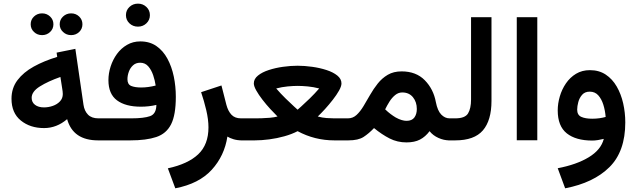

<svg xmlns="http://www.w3.org/2000/svg" viewBox="-20 -775 3515 1060"><path d="M309.6 -641.1Q309.6 -666.5 328.1 -683.8Q346.7 -701.2 372.6 -701.2Q398.9 -701.2 417 -683.8Q435.1 -666.5 435.1 -641.1Q435.1 -615.7 417 -598.4Q398.9 -581.1 372.6 -581.1Q346.7 -581.1 328.1 -598.4Q309.6 -615.7 309.6 -641.1ZM149.4 -641.1Q149.4 -666.5 167.7 -683.8Q186 -701.2 212.4 -701.2Q238.3 -701.2 256.6 -683.8Q274.9 -666.5 274.9 -641.1Q274.9 -615.7 256.6 -598.4Q238.3 -581.1 212.4 -581.1Q186 -581.1 167.7 -598.4Q149.4 -615.7 149.4 -641.1ZM521.5 0Q383.3 0 350.6 -117.2Q293 -67.9 223.1 -67.9Q146.5 -67.9 95 -109.6Q43.5 -151.4 43.5 -230Q43.5 -288.6 76.4 -332.3Q109.4 -376 166.5 -407.5Q223.6 -439 295.9 -460.9L292.5 -484.4L396 -505.4L440.9 -196.8Q445.8 -162.6 465.8 -142.1Q485.8 -121.6 523.4 -121.6H538.6V0ZM326.7 -255.9Q326.7 -262.7 325.7 -270.8Q324.7 -278.8 323.2 -287.6L313.5 -350.1Q245.6 -326.2 200.2 -297.9Q154.8 -269.5 154.8 -234.9Q154.8 -210.4 173.3 -196.3Q191.9 -182.1 222.7 -182.1Q247.6 -182.1 271.5 -190.4Q295.4 -198.7 311 -215.3Q326.7 -231.9 326.7 -255.9Z M675.3 -691.4Q675.3 -718.3 694.6 -736.6Q713.9 -754.9 741.7 -754.9Q769 -754.9 788.3 -736.6Q807.6 -718.3 807.6 -691.4Q807.6 -664.6 788.3 -646.2Q769 -627.9 741.7 -627.9Q713.9 -627.9 694.6 -646.2Q675.3 -664.6 675.3 -691.4ZM704.6 -121.6Q774.4 -121.6 808.6 -133.8Q842.8 -146 843.3 -195.8Q802.7 -186 757.8 -186Q672.9 -186 625.7 -221.2Q578.6 -256.3 578.6 -332.5Q578.6 -370.1 590.8 -408Q603 -445.8 625.7 -477.1Q648.4 -508.3 681.2 -527.3Q713.9 -546.4 754.9 -546.4Q806.6 -546.4 843.8 -520.5Q880.9 -494.6 904.5 -450.7Q928.2 -406.7 939.5 -352.3Q950.7 -297.9 950.7 -240.7Q950.7 -140.6 924.6 -88.9Q898.4 -37.1 843 -18.6Q787.6 0 698.7 0H519V-121.6ZM759.3 -292Q797.9 -292 839.4 -302.7Q835.4 -330.6 825.7 -359.6Q815.9 -388.7 798.6 -408.7Q781.2 -428.7 753.9 -428.7Q730 -428.7 714.4 -414.3Q698.7 -399.9 691.2 -378.9Q683.6 -357.9 683.6 -337.4Q683.6 -309.1 704.3 -300.5Q725.1 -292 759.3 -292Z M1315.9 0Q1290 0 1269.3 -6.3Q1248.5 -12.7 1235.4 -21Q1219.2 85 1149.2 162.1Q1079.1 239.3 947.8 264.6L906.7 154.3Q1017.6 130.4 1074.2 76.9Q1130.9 23.4 1130.9 -71.8Q1130.9 -115.2 1118.7 -167Q1106.4 -218.8 1090.3 -266.1L1202.6 -303.2L1230 -195.8Q1239.3 -161.1 1258.1 -141.4Q1276.9 -121.6 1310.5 -121.6H1329.1V0Z M1623 -412.1Q1661.1 -412.1 1703.4 -406.2Q1745.6 -400.4 1782.5 -388.4Q1819.3 -376.5 1842.3 -357.9Q1865.2 -339.4 1865.2 -314.5Q1865.2 -298.8 1851.8 -274.9Q1838.4 -251 1817.6 -224.4Q1796.9 -197.8 1774.7 -173.3Q1752.4 -148.9 1734.4 -131.8Q1759.8 -125 1782.7 -123.3Q1805.7 -121.6 1825.2 -121.6H1901.4V0H1825.7Q1717.3 0 1623 -50.8Q1591.3 -34.2 1550.3 -22.7Q1509.3 -11.2 1466.6 -5.6Q1423.8 0 1386.7 0H1309.6V-121.6H1387.2Q1400.4 -121.6 1423.1 -122.1Q1445.8 -122.6 1470 -124.8Q1494.1 -127 1512.2 -131.8Q1494.6 -148.9 1472.2 -173.3Q1449.7 -197.8 1429 -224.6Q1408.2 -251.5 1394.8 -275.4Q1381.3 -299.3 1381.3 -314.5Q1381.3 -339.4 1404.3 -357.9Q1427.2 -376.5 1463.9 -388.4Q1500.5 -400.4 1542.5 -406.2Q1584.5 -412.1 1623 -412.1ZM1623.5 -300.8Q1600.1 -300.8 1568.4 -297.9Q1536.6 -294.9 1504.9 -286.6Q1529.3 -258.3 1556.9 -231.2Q1584.5 -204.1 1603.8 -186.8Q1623 -169.4 1623 -169.4Q1623 -169.4 1642.6 -186.8Q1662.1 -204.1 1689.9 -231.2Q1717.8 -258.3 1742.2 -286.6Q1710.9 -294.9 1679 -297.9Q1647 -300.8 1623.5 -300.8Z M1903.3 0H1881.8L1882.3 -121.6H1900.9Q1928.2 -121.6 1948.5 -140.4Q1968.8 -159.2 1986.6 -188.7Q2004.4 -218.3 2023.2 -251.2Q2042 -284.2 2065.4 -313.7Q2088.9 -343.3 2120.8 -362.1Q2152.8 -380.9 2197.3 -380.9Q2277.3 -380.9 2325.2 -332Q2373 -283.2 2386.2 -211.9Q2395.5 -163.6 2416 -142.6Q2436.5 -121.6 2461.9 -121.6H2474.6V0H2461.4Q2430.2 0 2400.1 -13.7Q2370.1 -27.3 2351.6 -50.8Q2328.6 -20 2298.6 -4.4Q2268.6 11.2 2224.1 11.2Q2173.8 11.2 2131.1 -10.5Q2088.4 -32.2 2044.9 -67.9Q2016.6 -38.1 1987.3 -19Q1958 0 1903.3 0ZM2200.7 -264.6Q2179.2 -264.6 2161.4 -250Q2143.6 -235.4 2130.1 -213.9Q2116.7 -192.4 2106.4 -171.4Q2122.1 -156.2 2136.7 -145.3Q2151.4 -134.3 2164.6 -126.5Q2182.1 -116.7 2197.3 -112.3Q2212.4 -107.9 2224.1 -107.9Q2254.4 -107.9 2267.8 -126.5Q2281.2 -145 2281.2 -173.3Q2281.2 -211.9 2259.8 -238.3Q2238.3 -264.6 2200.7 -264.6Z M2455.1 -121.6H2493.7Q2547.4 -121.6 2564 -148.9Q2580.6 -176.3 2580.6 -225.6V-680.2H2693.4V-218.3Q2693.4 -110.4 2646 -55.2Q2598.6 0 2493.2 0H2455.1Z M2946.3 -680.2V-0.5H2833V-680.2Z M3432.1 -99.1Q3432.1 61 3344.7 147.7Q3257.3 234.4 3100.1 264.6L3059.1 153.8Q3163.6 133.8 3230.7 93Q3297.9 52.2 3313.5 -8.3Q3298.3 -4.4 3281.2 -1.7Q3264.2 1 3250 1Q3159.2 1 3109.1 -38.8Q3059.1 -78.6 3059.1 -165.5Q3059.1 -203.6 3070.6 -242.7Q3082 -281.7 3104.5 -314.7Q3127 -347.7 3160.2 -367.7Q3193.4 -387.7 3236.8 -387.7Q3287.1 -387.7 3324 -363.3Q3360.8 -338.9 3384.8 -297.4Q3408.7 -255.9 3420.4 -204.6Q3432.1 -153.3 3432.1 -99.1ZM3249.5 -119.6Q3270.5 -119.6 3289.6 -122.3Q3308.6 -125 3323.7 -129.4Q3320.8 -165.5 3310.8 -197.3Q3300.8 -229 3282.7 -249Q3264.6 -269 3235.8 -269Q3209 -269 3193.8 -251.7Q3178.7 -234.4 3172.6 -211.2Q3166.5 -188 3166.5 -169.9Q3166.5 -140.1 3189 -129.9Q3211.4 -119.6 3249.5 -119.6Z"/></svg>

Font: Vazirmatn RD FD SemiBold
Style: Regular
Weight: 600
Designer: Saber Rastikerdar
Foundry: Saber Rastikerdar
Version: Version 33.003